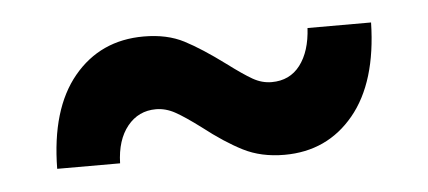

<svg xmlns="http://www.w3.org/2000/svg" viewBox="-29 -498 657 295"><g transform="rotate(-5 299.5 -351.0)"><path d="M277 -304Q253 -322 238.5 -330Q224 -338 209 -338Q182 -338 165 -317Q148 -296 147 -260H50Q51 -352 92 -401.5Q133 -451 200 -451Q236 -451 262 -437.5Q288 -424 323 -398Q347 -380 361 -372Q375 -364 390 -364Q418 -364 434 -385Q450 -406 452 -442H550Q548 -350 507 -300.5Q466 -251 400 -251Q364 -251 336.5 -265Q309 -279 277 -304Z"/></g></svg>

Font: CMG Sans
Style: Bold
Weight: 700
Designer: Julieta Ulanovsky
Foundry: Julieta Ulanovsky
Version: Version 7.200